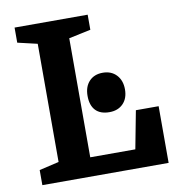

<svg xmlns="http://www.w3.org/2000/svg" viewBox="-81 -792 785 864"><g transform="rotate(-10 311.5 -360.0)"><path d="M277 -86V-630L377 -651V-720H43V-651L133 -630V-90L43 -69V0H620V-259H516L483 -86ZM313 -360Q313 -317 334.5 -294Q356 -271 398 -271Q437 -271 460.5 -295Q484 -319 484 -360Q484 -401 460.5 -426Q437 -451 398 -451Q359 -451 336 -426.5Q313 -402 313 -360Z"/></g></svg>

Font: GradeGX
Style: Regular
Weight: 100
Width: 1
Designer: Adam Twardoch
Foundry: Adam Twardoch
Version: Version 2.002; DEVELOPMENT